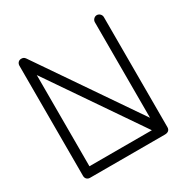

<svg xmlns="http://www.w3.org/2000/svg" viewBox="-177 -924 1089 1111"><g transform="rotate(-30 367.5 -368.0)"><path d="M81.1 0C81.1 17.6 93.3 29.8 110.8 29.8H610.8C633.8 29.8 645 18.1 645 0V-735.8C645 -752 630.9 -766.1 614.7 -766.1C599.1 -766.1 585 -752 585 -735.8V-97.2L136.2 -752.9C128.9 -763.2 121.1 -766.1 109.9 -766.1C90.8 -766.1 81.1 -751 81.1 -735.8ZM141.1 -639.2 558.1 -29.8H141.1Z"/></g></svg>

Font: Nemoy
Style: Medium
Weight: 500
Designer: BSozoo
Foundry: BSozoo
Version: Version 001.000